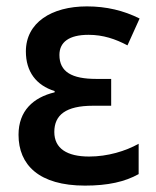

<svg xmlns="http://www.w3.org/2000/svg" viewBox="-20 -571 487 601"><path d="M328 -324H281C205 -324 166 -346 166 -399C166 -439 196 -462 257 -462C303 -462 341 -449 379 -429L417 -513C367 -538 313 -551 252 -551C141 -551 61 -500 61 -410C61 -347 93 -304 151 -286V-282C84 -266 38 -224 38 -149C38 -55 102 10 246 10C318 10 371 -2 414 -26V-121C373 -98 317 -81 259 -81C190 -81 150 -106 150 -158C150 -211 186 -240 271 -240H328Z"/></svg>

Font: Noto Sans UI SemiCondensed Medium
Style: Regular
Weight: 500
Width: 4
Designer: Monotype Design Team
Foundry: Monotype Imaging Inc.
Version: Version 1.901